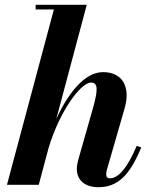

<svg xmlns="http://www.w3.org/2000/svg" viewBox="-20 -770 628 800"><path d="M365.5 -313 309 -114.5C304 -98 300 -79.5 300 -66.5C300 -21 332 10 390 10C467.5 10 519.5 -35.5 568.5 -156L549.5 -162C510 -68.5 472.5 -27 437.5 -27C427.5 -27 422.5 -32.5 422.5 -44.5C422.5 -49.5 424 -58 425.5 -63L499.5 -319.5C524 -405 493 -469.5 409 -469.5C331.5 -469.5 262 -378.5 214.5 -274L341.5 -750H128.5V-730.5H204.5L9 0H141.5L182 -152C227.5 -305 316 -426 359.5 -426C390 -426 388.5 -393 365.5 -313Z"/></svg>

Font: Bodoni* 11pt
Style: Bold Italic
Weight: 700
Italic angle: -13°
Version: Version 2.3